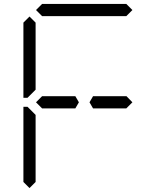

<svg xmlns="http://www.w3.org/2000/svg" viewBox="-20 -1020 856 976"><path d="M163 -969 194 -1000H622L653 -969L622 -938H620H439H377H196H194ZM207 -469H194L163 -500L194 -531H207H331H355H363L381 -500L363 -469H355H331ZM130 -64 99 -95V-477H120L130 -467L161 -436V-125V-108V-95ZM130 -533 120 -523H99V-905L130 -936L161 -905V-892V-564ZM609 -531H623L653 -500L622 -469H609H485H461H453L435 -500L453 -531H461H485Z"/></svg>

Font: DSEG14 Classic Mini
Style: Light
Weight: 300
Designer: Keshikan(Twitter:@keshinomi_88pro)
Version: Version 0.46